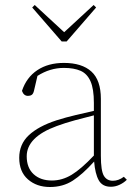

<svg xmlns="http://www.w3.org/2000/svg" viewBox="-20 -736 545 769"><path d="M424 12Q390 12 375.5 -14Q361 -40 357 -89Q311 -38 271.5 -12.5Q232 13 180 13Q127 13 92 -17.5Q57 -48 57 -104Q57 -158 95 -194Q133 -230 206 -254Q244 -266 282.5 -275Q321 -284 356 -292V-324Q356 -380 342.5 -410.5Q329 -441 302.5 -452.5Q276 -464 236 -464Q180 -464 130 -432L116 -372Q113 -360 107 -356Q101 -352 92 -352Q75 -352 68 -372Q86 -426 129.5 -455Q173 -484 236 -484Q308 -484 346 -449.5Q384 -415 384 -340V-112Q384 -52 396 -32Q408 -12 432 -12Q455 -12 476 -28L488 -16Q476 -4 459 4Q442 12 424 12ZM87 -110Q87 -64 114.5 -38.5Q142 -13 188 -13Q229 -13 267 -36Q305 -59 356 -113V-274Q320 -265 281 -254.5Q242 -244 207 -231Q87 -187 87 -110ZM119 -716 237 -607 355 -716 365 -706 247 -570H227L109 -706Z"/></svg>

Font: Source Serif 4 ExtraLight
Style: Regular
Weight: 200
Designer: Frank Grießhammer
Foundry: Adobe
Version: Version 4.005;hotconv 1.1.0;makeotfexe 2.6.0